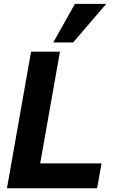

<svg xmlns="http://www.w3.org/2000/svg" viewBox="-20 -1000 640 1020"><path d="M145 -725.5H298.5L193.5 -132H519.5L496 0H17ZM263 -774.5 378 -979.5H544.5L368.5 -774.5Z"/></svg>

Font: JuliaMono ExtraBold
Style: Italic
Weight: 800
Italic angle: -9°
Monospace: yes
Designer: cormullion
Foundry: corm
Version: Version 0.057; ttfautohint (v1.8.4)